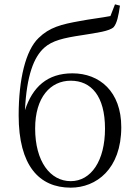

<svg xmlns="http://www.w3.org/2000/svg" viewBox="-20 -851 629 885"><path d="M306 -16C212 -16 142 -106 142 -259C142 -403 213 -479 306 -479C400 -479 464 -409 464 -258C464 -110 400 -16 306 -16ZM306 14C423 14 539 -71 539 -265C539 -429 439 -513 314 -513C198 -513 130 -450 95 -343C103 -504 136 -588 184 -631C221 -664 272 -676 359 -689C427 -700 484 -707 504 -726C519 -744 526 -777 533 -825L510 -831L489 -777C448 -769 394 -763 348 -754C263 -739 208 -725 158 -676C98 -619 66 -485 66 -319C66 -88 160 14 306 14Z"/></svg>

Font: Noto Serif KR Light
Style: Regular
Weight: 300
Designer: Ryoko NISHIZUKA 西塚涼子 (kana & ideographs); Frank Grießhammer (Latin, Greek & Cyrillic); Wenlong ZHANG 张文龙 (bopomofo); San
Foundry: Adobe
Version: Version 2.001;hotconv 1.1.0;makeotfexe 2.6.0